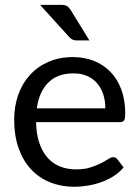

<svg xmlns="http://www.w3.org/2000/svg" viewBox="-20 -744 564 772"><path d="M273.5 -514.5Q319 -514.5 357.5 -499.2Q396 -484 424 -455.2Q452 -426.5 467.8 -384.2Q483.5 -342 483.5 -288Q483.5 -267 479 -260Q474.5 -253 462 -253H125Q126 -205 138 -169.5Q150 -134 171 -110.2Q192 -86.5 221 -74.8Q250 -63 286 -63Q319.5 -63 343.8 -70.8Q368 -78.5 385.5 -87.5Q403 -96.5 414.8 -104.2Q426.5 -112 435 -112Q446 -112 452 -103.5L477 -71Q460.5 -51 437.5 -36.2Q414.5 -21.5 388.2 -12Q362 -2.5 334 2.2Q306 7 278.5 7Q226 7 181.8 -10.8Q137.5 -28.5 105.2 -62.8Q73 -97 55 -147.5Q37 -198 37 -263.5Q37 -316.5 53.2 -362.5Q69.5 -408.5 100 -442.2Q130.5 -476 174.5 -495.2Q218.5 -514.5 273.5 -514.5ZM275.5 -449Q211 -449 174 -411.8Q137 -374.5 128 -308.5H403.5Q403.5 -339.5 395 -365.2Q386.5 -391 370 -409.8Q353.5 -428.5 329.8 -438.8Q306 -449 275.5 -449ZM225.5 -724.5Q242 -724.5 250 -719.2Q258 -714 265 -702.5L339.5 -581.5H288.5Q278 -581.5 271.5 -584.8Q265 -588 258 -595.5L141 -724.5Z"/></svg>

Font: LatoHex
Style: Regular
Weight: 400
Designer: Lukasz Dziedzic
Foundry: tyPoland Lukasz Dziedzic
Version: Version 1.104; Western+Polish opensource